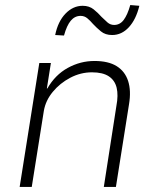

<svg xmlns="http://www.w3.org/2000/svg" viewBox="-20 -742 614 762"><path d="M58 0 136 -492H182L166 -391H168Q199 -445 249 -472.5Q299 -500 355 -500Q410 -500 443 -479.5Q476 -459 488.5 -420.5Q501 -382 492 -328L440 0H392L442 -322Q450 -364 443 -393.5Q436 -423 412 -439Q388 -455 345 -455Q300 -455 259 -433.5Q218 -412 189.5 -377.5Q161 -343 154 -302L106 0ZM234 -601 199 -603Q210 -657 240 -688Q270 -719 308 -719Q334 -719 351.5 -705Q369 -691 383 -675Q395 -663 406.5 -653Q418 -643 433 -643Q456 -643 471 -663Q486 -683 497 -722L533 -719Q520 -665 491.5 -634Q463 -603 425 -603Q398 -603 380.5 -617.5Q363 -632 349 -647Q338 -660 326.5 -669.5Q315 -679 300 -679Q277 -679 261 -660Q245 -641 234 -601Z"/></svg>

Font: Nunito Sans 7pt SemiCondensed ExtraLight
Style: Italic
Weight: 250
Width: 4
Italic angle: -9°
Designer: Vernon Adams
Foundry: Vernon Adams
Version: Version 3.101;gftools[0.9.27]